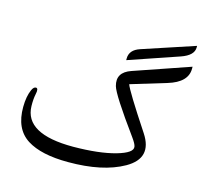

<svg xmlns="http://www.w3.org/2000/svg" viewBox="-118 -965 1202 1121"><g transform="rotate(15 483.0 -404.5)"><path d="M862.4 -745.3 560.1 -641.8V-651.8Q560.1 -704.4 622.6 -724.9L938.3 -829.5V-820.1Q938.3 -771.4 862.4 -745.3ZM769.5 -255.9Q854.5 -126.5 720.2 -49.8Q594.2 21.5 385.3 21Q223.1 21 137.2 -33.2Q48.8 -89.8 49.8 -222.7Q50.3 -286.6 68.8 -328.1Q79.6 -352.1 94.2 -350.6Q108.9 -348.6 101.1 -314Q94.2 -282.2 95.2 -239.3Q99.1 -72.8 391.1 -73.2Q547.9 -74.2 646.5 -102.1Q744.1 -129.9 737.3 -166.5Q734.9 -182.6 710.9 -215.8Q554.2 -431.2 541 -480Q519 -558.6 605.5 -588.4L944.3 -705.1V-692.9Q944.3 -610.8 828.1 -575.7L613.3 -510.7Q624.5 -475.6 769.5 -255.9Z"/></g></svg>

Font: Gandom WOL
Style: WOL
Weight: 400
Foundry: DejaVu fonts team - Redesigned by Saber Rastikerdar - Based on Samim Font
Version: Version 0.8